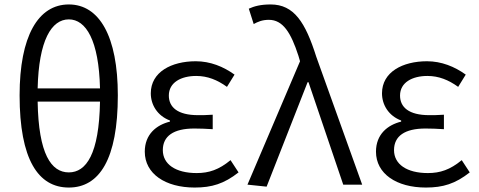

<svg xmlns="http://www.w3.org/2000/svg" viewBox="-20 -829 2151 862"><path d="M289 13C426 13 509 -114 509 -401C509 -666 426 -809 289 -809C151 -809 68 -666 68 -401C68 -114 151 13 289 13ZM289 -742C366 -742 424 -648 429 -432H149C154 -648 211 -742 289 -742ZM289 -55C210 -55 153 -137 149 -373H429C425 -137 367 -55 289 -55Z M854 13C931 13 986 -4 1051 -55L1015 -110C963 -67 918 -52 863 -52C768 -52 711 -92 711 -155C711 -218 759 -252 852 -252C878 -252 903 -251 935 -249V-314C908 -312 889 -312 869 -312C777 -312 738 -348 738 -400C738 -459 793 -488 861 -488C912 -488 956 -470 999 -439L1033 -494C983 -530 924 -554 859 -554C750 -554 657 -506 657 -410C657 -358 687 -309 743 -288V-283C682 -268 630 -226 630 -148C630 -49 722 13 854 13Z M1177 9 1361 -460H1365L1521 0H1606L1400 -574C1351 -729 1300 -809 1195 -809C1150 -809 1121 -801 1097 -790L1119 -721C1137 -731 1157 -740 1187 -740C1250 -740 1286 -683 1320 -578L1327 -554L1091 0Z M1892 13C1969 13 2024 -4 2089 -55L2053 -110C2001 -67 1956 -52 1901 -52C1806 -52 1749 -92 1749 -155C1749 -218 1797 -252 1890 -252C1916 -252 1941 -251 1973 -249V-314C1946 -312 1927 -312 1907 -312C1815 -312 1776 -348 1776 -400C1776 -459 1831 -488 1899 -488C1950 -488 1994 -470 2037 -439L2071 -494C2021 -530 1962 -554 1897 -554C1788 -554 1695 -506 1695 -410C1695 -358 1725 -309 1781 -288V-283C1720 -268 1668 -226 1668 -148C1668 -49 1760 13 1892 13Z"/></svg>

Font: Source Han Sans JP Normal
Style: Regular
Weight: 350
Designer: Ryoko NISHIZUKA 西塚涼子 (kana, bopomofo & ideographs); Paul D. Hunt (Latin, Greek & Cyrillic); Sandoll Communications 산돌커뮤니
Foundry: Adobe
Version: Version 2.002;hotconv 1.0.116;makeotfexe 2.5.65601